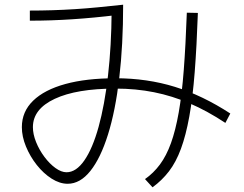

<svg xmlns="http://www.w3.org/2000/svg" viewBox="-20 -764 1040 817"><path d="M268 18Q234 18 199.5 -4Q165 -26 136.5 -62Q108 -98 90.5 -140.5Q73 -183 73 -223Q73 -289 121 -335.5Q169 -382 258 -406.5Q347 -431 472 -431Q606 -431 724 -394.5Q842 -358 960 -281L939 -241Q862 -292 787.5 -324Q713 -356 635.5 -371.5Q558 -387 472 -387Q306 -387 213 -343.5Q120 -300 120 -223Q120 -193 133.5 -159.5Q147 -126 169 -96.5Q191 -67 216 -49Q241 -31 263 -31Q304 -31 339 -81.5Q374 -132 399.5 -224Q425 -316 439.5 -441.5Q454 -567 455 -716L478 -700Q379 -688 288 -682Q197 -676 107 -676V-719Q155 -719 202.5 -720.5Q250 -722 298 -725Q346 -728 397.5 -733Q449 -738 504 -744Q504 -573 487.5 -432.5Q471 -292 439.5 -191.5Q408 -91 364.5 -36.5Q321 18 268 18ZM597 -2Q633 -27 660.5 -64Q688 -101 707.5 -155Q727 -209 740.5 -285.5Q754 -362 762 -466.5Q770 -571 775 -710L822 -709Q817 -566 808.5 -457Q800 -348 785.5 -268Q771 -188 750 -131Q729 -74 699 -35Q669 4 629 33Z"/></svg>

Font: M PLUS 2 Thin Light
Style: Regular
Weight: 300
Version: Version 1.001